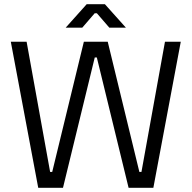

<svg xmlns="http://www.w3.org/2000/svg" viewBox="-20 -900 918 920"><path d="M107.5 -700 220.2 -76.2H230.2L381.8 -700H496.2L647.8 -76.2H657.8L770.5 -700H846.2L714.8 0H596.2L444 -624.5H434L281.8 0H163.2L31.8 -700ZM444.2 -836.5H433.8L374.2 -767.5H294.8L395.5 -880H482.5L583.2 -767.5H503.8Z"/></svg>

Font: Space Grotesk Variable
Style: Regular
Weight: 400
Designer: Florian Karsten (Space Grotesk), Colophon Foundry (Space Mono)
Foundry: Florian Karsten
Version: Version 1.106